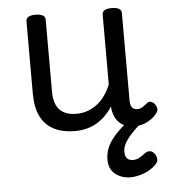

<svg xmlns="http://www.w3.org/2000/svg" viewBox="-54 -563 752 856"><g transform="rotate(-5 322.5 -135.5)"><path d="M269 17Q211 17 172 -3.5Q133 -24 113.5 -64.5Q94 -105 94 -166V-489Q94 -502 104.5 -508.5Q115 -515 136 -515Q158 -515 169 -508.5Q180 -502 180 -489V-166Q180 -131 191 -107Q202 -83 224.5 -71Q247 -59 280 -59Q308 -59 332 -68Q356 -77 375.5 -92.5Q395 -108 410 -130Q425 -152 435 -177V-489Q435 -502 445.5 -508.5Q456 -515 478 -515Q499 -515 510 -508.5Q521 -502 521 -489V-96Q521 -82 525 -73Q529 -64 536.5 -60Q544 -56 553 -56Q562 -56 569.5 -59.5Q577 -63 584.5 -69Q592 -75 599 -80Q607 -86 616.5 -83Q626 -80 634 -69Q639 -62 641 -52Q643 -42 636 -33Q626 -18 610 -6.5Q594 5 575 12Q556 19 536 19Q512 19 494.5 12.5Q477 6 465 -6Q453 -18 446 -34Q439 -50 437 -69L436 -78Q422 -56 404.5 -38.5Q387 -21 366 -8.5Q345 4 320.5 10.5Q296 17 269 17ZM496 244Q457 244 428.5 222Q400 200 400 157Q400 130 409 107Q418 84 435.5 62Q453 40 478.5 17Q504 -6 538 -32L600 -33V-24Q577 -5 555.5 14Q534 33 516.5 52Q499 71 488.5 90Q478 109 478 128Q478 149 487.5 158.5Q497 168 513 168Q528 168 540 162Q552 156 571 141Q578 136 588 135.5Q598 135 608 144Q618 154 620.5 167Q623 180 618 188Q606 205 584.5 218Q563 231 539.5 237.5Q516 244 496 244Z"/></g></svg>

Font: Playwrite ES
Style: Regular
Weight: 400
Designer: Veronika Burian, José Scaglione
Foundry: TypeTogether
Version: Version 1.002